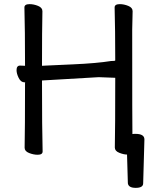

<svg xmlns="http://www.w3.org/2000/svg" viewBox="-20 -731 741 928"><path d="M636 177Q601 177 598 155L594 16Q578 16 556.5 7.5Q535 -1 535 -18Q537 -107 537 -355L457 -358L183 -342Q183 -105 186 1Q186 17 162 17Q142 17 120.5 8.5Q99 0 99 -17Q101 -106 101 -332L103 -333H99Q81 -333 70.5 -354Q60 -375 60 -392Q60 -414 77 -414L101 -413Q101 -589 98 -695Q98 -711 123 -711Q143 -711 164 -702.5Q185 -694 185 -677Q183 -588 183 -413L202 -414Q221 -415 334 -420Q447 -425 516 -436Q537 -436 537 -439Q537 -587 534 -695Q534 -711 559 -711Q579 -711 600 -702.5Q621 -694 621 -677L619 -588Q619 -106 620 -83Q623 -84 635 -84Q678 -84 678 -57L672 155Q672 177 636 177Z"/></svg>

Font: ToneOZ-Pinyin-WenKai-Medium
Style: Medium
Weight: 700
Designer: Fontworks Inc.
Foundry: ToneOZ
Version: Version 0.240331